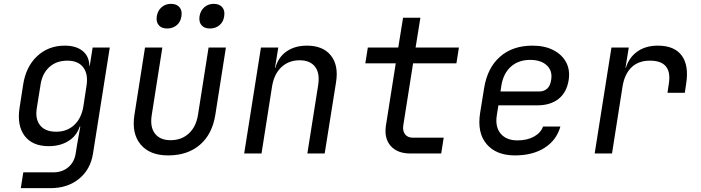

<svg xmlns="http://www.w3.org/2000/svg" viewBox="-20 -797 3640 997"><path d="M88 180 101 98H256Q303 98 334.5 71.5Q366 45 373 0L381 -50L397 -140H394Q378 -91 335 -64.5Q292 -38 233 -38Q148 -38 107.5 -92Q67 -146 82 -240L100 -356Q114 -450 172.5 -505Q231 -560 316 -560Q375 -560 409 -532.5Q443 -505 444 -455H446L461 -550H550L463 0Q450 83 390.5 131.5Q331 180 242 180ZM272 -113Q328 -113 365.5 -148Q403 -183 413 -245L429 -350Q439 -412 412.5 -447Q386 -482 330 -482Q273 -482 236.5 -449Q200 -416 191 -360L171 -235Q162 -179 188.5 -146Q215 -113 272 -113Z M853 10Q758 10 710.5 -46.5Q663 -103 678 -200L733 -550H823L768 -200Q758 -138 784.5 -103.5Q811 -69 866 -69Q922 -69 960 -103.5Q998 -138 1008 -200L1063 -550H1153L1098 -200Q1082 -100 1018 -45Q954 10 853 10ZM1070 -649Q1041 -649 1026.5 -666Q1012 -683 1016 -712Q1021 -742 1041 -759.5Q1061 -777 1090 -777Q1119 -777 1134 -759.5Q1149 -742 1144 -712Q1140 -683 1119.5 -666Q1099 -649 1070 -649ZM848 -649Q819 -649 804.5 -666Q790 -683 794 -712Q799 -742 819 -759.5Q839 -777 868 -777Q897 -777 912 -759.5Q927 -742 922 -712Q918 -683 897.5 -666Q877 -649 848 -649Z M1248 0 1335 -550H1425L1408 -445H1410Q1425 -500 1468 -530Q1511 -560 1574 -560Q1657 -560 1698 -509Q1739 -458 1725 -370L1666 0H1576L1632 -354Q1642 -417 1616 -450.5Q1590 -484 1536 -484Q1480 -484 1442 -449Q1404 -414 1393 -350L1338 0Z M2111 0Q2043 0 2008.5 -39.5Q1974 -79 1984 -145L2035 -468H1877L1890 -550H2048L2073 -705H2163L2138 -550H2363L2350 -468H2125L2074 -145Q2070 -117 2083.5 -99.5Q2097 -82 2124 -82H2284L2271 0Z M2654 10Q2557 10 2507 -48.5Q2457 -107 2473 -210L2494 -340Q2511 -445 2576.5 -502.5Q2642 -560 2745 -560Q2808 -560 2853 -537Q2898 -514 2919.5 -474Q2941 -434 2933 -382Q2923 -317 2880.5 -283.5Q2838 -250 2770 -250H2568L2560 -200Q2550 -139 2579.5 -103.5Q2609 -68 2667 -68Q2717 -68 2752.5 -87.5Q2788 -107 2800 -140H2890Q2870 -69 2808 -29.5Q2746 10 2654 10ZM2579 -322H2780Q2804 -322 2820.5 -336Q2837 -350 2842 -382Q2850 -429 2819.5 -457.5Q2789 -486 2733 -486Q2672 -486 2632.5 -450.5Q2593 -415 2583 -350Z M3068 0 3155 -550H3245L3228 -445H3230Q3246 -498 3289 -529Q3332 -560 3396 -560Q3482 -560 3520 -508.5Q3558 -457 3543 -362L3536 -315H3446L3453 -362Q3472 -482 3355 -482Q3296 -482 3260 -448Q3224 -414 3213 -350L3158 0Z"/></svg>

Font: JetBrains Mono NL
Style: Italic
Weight: 400
Italic angle: -9°
Monospace: yes
Designer: Philipp Nurullin, Konstantin Bulenkov
Foundry: JetBrains
Version: Version 2.305; ttfautohint (v1.8.4.7-5d5b)